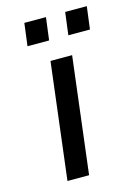

<svg xmlns="http://www.w3.org/2000/svg" viewBox="-104 -716 544 772"><g transform="rotate(-15 168.0 -329.5)"><path d="M169 0 228 -484H138L79 0ZM154 -565 166 -659H76L64 -565ZM324 -565 336 -659H246L234 -565Z"/></g></svg>

Font: Gamestation Text
Style: Italic
Weight: 400
Designer: Jonas Hecksher
Foundry: Jonas Hecksher, Playtypeª, e-types AS
Version: Version 1.003